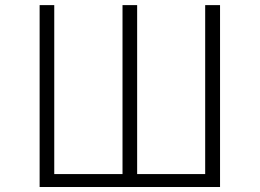

<svg xmlns="http://www.w3.org/2000/svg" viewBox="-20 -749 1040 769"><path d="M138.7 0V-728.5H197.3V-51.8H470.7V-728.5H529.3V-51.8H801.8V-728.5H861.3V0Z"/></svg>

Font: GenEi Gothic M Light
Style: Regular
Weight: 300
Designer: o_tamon (Modified); [Source Han Sans]
Ryoko NISHIZUKA  (kana & ideographs); Paul D. Hunt (Latin, Greek & Cyrillic); Wenl
Version: Version 1.1a;Original Version 1.004